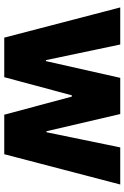

<svg xmlns="http://www.w3.org/2000/svg" viewBox="139 -724 585 903"><g transform="rotate(90 431.5 -272.5)"><path d="M157 0H343L428.3 -317.8H434.3L519.5 0H705.3L847.7 -545.5H673.3L601.9 -198.5H597.3L516.3 -545.5H346.2L267.4 -196H262.8L189.3 -545.5H14.9Z"/></g></svg>

Font: TID UI Extra Bold
Style: Regular
Weight: 800
Designer: The TID Project Authors
Foundry: Bakken & Bæck
Version: Version 1.001;hotconv 1.0.109;makeotfexe 2.5.65596